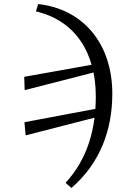

<svg xmlns="http://www.w3.org/2000/svg" viewBox="-20 -750 624 951"><path d="M102.1 -303.4 472.8 -398.5 466.9 -435.1 100 -369.5 102.1 -303.4ZM304.8 155.7 333.9 181C476.6 57.2 536.3 -107.2 536.3 -286.2C536.3 -530.1 395.1 -705 169 -729.9L157.9 -693.5C353.2 -648.6 454.5 -487.8 454.5 -272.8C454.5 -115.1 416.3 33.9 304.8 155.7ZM107.1 -79.5 485.7 -176.7 486.5 -217.2 101 -144.6 107.1 -79.5Z"/></svg>

Font: Source Serif Variable
Style: Italic
Weight: 389
Italic angle: -12°
Designer: Frank Grießhammer
Foundry: Adobe Systems Incorporated
Version: Version 3.001;hotconv 1.0.111;makeotfexe 2.5.65597